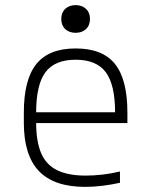

<svg xmlns="http://www.w3.org/2000/svg" viewBox="-20 -719 590 749"><path d="M312 10Q191 10 132 -51.5Q73 -113 73 -240V-280Q73 -409 122 -469.5Q171 -530 275 -530Q380 -530 428.5 -469.5Q477 -409 477 -280V-239H98V-281H444L429 -265V-279Q429 -389 392.5 -437.5Q356 -486 275 -486Q194 -486 157.5 -437.5Q121 -389 121 -279V-241Q121 -167 140.5 -121.5Q160 -76 203 -55Q246 -34 314 -34Q346 -34 380.5 -38Q415 -42 448 -50V-6Q417 1 381.5 5.5Q346 10 312 10ZM275 -591Q250 -591 234.5 -605.5Q219 -620 219 -645Q219 -670 234.5 -684.5Q250 -699 275 -699Q300 -699 315.5 -684.5Q331 -670 331 -645Q331 -620 315.5 -605.5Q300 -591 275 -591Z"/></svg>

Font: M PLUS Code Latin SemiExpanded Light
Style: Regular
Weight: 300
Width: 6
Designer: Coji Morishita
Foundry: UNDERFOREST DESIGN
Version: Version 1.002; ttfautohint (v1.8.3)